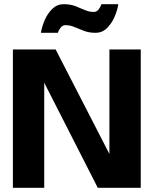

<svg xmlns="http://www.w3.org/2000/svg" viewBox="-20 -896 763 916"><path d="M180 -523 191 -521V0H41.5V-660H245.5L513 -140L502 -138V-660H651.5V0H446.5ZM175 -739.5Q180 -769 193.5 -800.5Q207 -832 229.8 -854Q252.5 -876 284 -876Q315.5 -876 339.5 -866.8Q363.5 -857.5 384.5 -848.2Q405.5 -839 427.5 -839Q442 -839 451.2 -851.8Q460.5 -864.5 464 -876H544.5Q540 -846.5 526.2 -815Q512.5 -783.5 490 -761.5Q467.5 -739.5 435.5 -739.5Q404.5 -739.5 380.5 -748.8Q356.5 -758 335.2 -767Q314 -776 292 -776Q278 -776 268.8 -763.5Q259.5 -751 256 -739.5Z"/></svg>

Font: League Spartan Thin
Style: Bold
Weight: 700
Version: Version 2.002